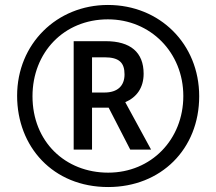

<svg xmlns="http://www.w3.org/2000/svg" viewBox="-20 -810 871 774"><path d="M416 -56C629 -56 783 -209 783 -422C783 -633 624 -790 415 -790C209 -790 49 -633 49 -424C49 -219 193 -56 416 -56ZM416 -114C243 -114 111 -239 111 -422C111 -598 237 -732 415 -732C587 -732 719 -598 719 -423C719 -248 590 -114 416 -114ZM277 -207H351V-376H418L505 -207H589L485 -398C531 -418 559 -456 559 -513C559 -599 506 -644 406 -644H277ZM401 -437H351V-579H401C461 -579 482 -557 482 -510C482 -464 454 -437 401 -437Z"/></svg>

Font: Noto Sans Malayalam UI Condensed SemiBold
Style: Regular
Weight: 600
Width: 3
Designer: Jelle Bosma - Monotype Design Team
Foundry: Monotype Imaging Inc.
Version: Version 2.104